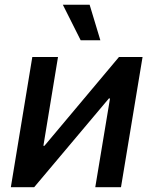

<svg xmlns="http://www.w3.org/2000/svg" viewBox="-20 -775 635 795"><path d="M481 0H374.5L435.5 -367.2H430.7L121.6 0H24.9L113.8 -539.1H220.2L159.7 -171.4H164.1L472.7 -539.1H570.3ZM314 -608.4 240.2 -755.4H351.1L395.5 -608.4Z"/></svg>

Font: Inter 18pt Medium
Style: Italic
Weight: 500
Italic angle: -9.3988°
Designer: Rasmus Andersson
Foundry: rsms
Version: Version 4.001;git-66647c0bb